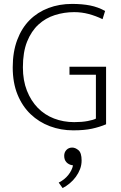

<svg xmlns="http://www.w3.org/2000/svg" viewBox="-20 -658 620 981"><path d="M348 -638Q400 -638 440.5 -630Q481 -622 517 -602L504 -560Q469 -577 433 -586.5Q397 -596 359 -596Q308 -596 260.5 -581Q213 -566 176.5 -532.5Q140 -499 118.5 -445.5Q97 -392 97 -314Q97 -247 117.5 -195Q138 -143 173 -107Q208 -71 256 -52.5Q304 -34 359 -34Q398 -34 427.5 -39.5Q457 -45 470 -52V-276H335V-317H522V-23Q489 -9 450 -0.5Q411 8 354 8Q291 8 235 -13Q179 -34 136.5 -74.5Q94 -115 69.5 -175Q45 -235 45 -314Q45 -393 68 -454Q91 -515 131.5 -555.5Q172 -596 227.5 -617Q283 -638 348 -638ZM348 186Q331 183 319.5 171Q308 159 308 138Q308 120 319.5 108Q331 96 349 96Q365 96 381 109.5Q397 123 397 162Q397 185 389 206Q381 227 367.5 245.5Q354 264 336.5 278.5Q319 293 300 303L280 275Q310 260 329 236Q348 212 353 187Z"/></svg>

Font: Mukta Mahee ExtraLight
Style: Regular
Weight: 275
Designer: Shuchita Grover, Noopur Datye, Girish Dalvi, Yashodeep Gholap
Foundry: Ek Type
Version: Version 2.538;PS 1.000;hotconv 16.6.51;makeotf.lib2.5.65220;